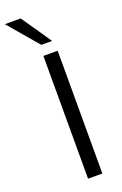

<svg xmlns="http://www.w3.org/2000/svg" viewBox="-227 -987 659 1036"><g transform="rotate(-20 103.0 -468.5)"><path d="M87 0V-705H169V0ZM97 -765 -50 -937H41L159 -765Z"/></g></svg>

Font: Nunito Sans 12pt ExtraLight 12pt
Style: Regular
Weight: 400
Version: Version 3.101;gftools[0.9.27]